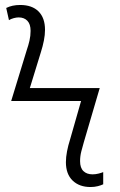

<svg xmlns="http://www.w3.org/2000/svg" viewBox="-20 -743 484 772"><path d="M344 9Q299 9 272 -17Q245 -43 245 -91Q245 -111 249.5 -134.5Q254 -158 262 -183L306 -337H25L88 -543Q94 -560 98.5 -579.5Q103 -599 103 -619Q103 -646 90 -659.5Q77 -673 55 -673Q46 -673 35 -670Q24 -667 16 -662L5 -711Q17 -717 31 -720Q45 -723 61 -723Q109 -723 135 -697Q161 -671 161 -623Q161 -603 156.5 -580Q152 -557 144 -532L100 -389H381L317 -171Q312 -154 307 -134.5Q302 -115 302 -95Q302 -68 315.5 -55Q329 -42 352 -42Q364 -42 376 -45Q388 -48 395 -51V-2Q387 2 373.5 5.5Q360 9 344 9Z"/></svg>

Font: Noto Sans Display Light
Style: Regular
Weight: 300
Designer: Monotype Design Team
Foundry: Monotype Imaging Inc.
Version: Version 2.003